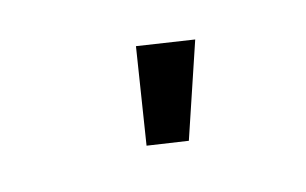

<svg xmlns="http://www.w3.org/2000/svg" viewBox="-45 -914 690 433"><g transform="rotate(-15 300.0 -697.5)"><path d="M352 -579 257 -593 292 -816 425 -796Z"/></g></svg>

Font: Lilex
Style: Regular
Weight: 400
Monospace: yes
Designer: Mike Abbink, Paul van der Laan, Pieter van Rosmalen, Mikhael Khrustik
Foundry: Mikhael Khrustik
Version: Version 2.510